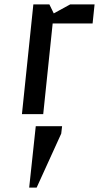

<svg xmlns="http://www.w3.org/2000/svg" viewBox="-20 -520 451 875"><path d="M402 -413H220L177 0H80L132 -500H205L225 -459L300 -500H411ZM113 335 143 55H263L259 89L147 335Z"/></svg>

Font: Quantico
Style: Italic
Weight: 400
Italic angle: -12°
Designer: Matt Desmond
Foundry: MADtype
Version: Version 2.002